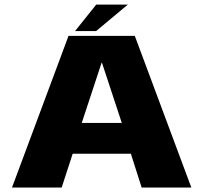

<svg xmlns="http://www.w3.org/2000/svg" viewBox="-20 -836 906 856"><path d="M33.5 0H255L304 -150.5H563.5L611.5 0H833L581 -676H285.5ZM344.5 -288 433 -556.5H434.5L523 -288ZM314.5 -697.5H408.5L550 -815.5H409Z"/></svg>

Font: Anybody SemiExpanded ExtraBold
Style: Regular
Weight: 800
Width: 6
Version: Version 1.113;gftools[0.9.25]